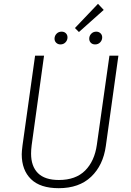

<svg xmlns="http://www.w3.org/2000/svg" viewBox="-20 -976 687 1007"><path d="M535 -210Q521 -109 458 -49Q395 11 288 11Q191 11 142.5 -36.5Q94 -84 94 -167Q94 -181 98 -213L164 -684H211L146 -214Q143 -190 143 -170Q143 -104 179 -68Q215 -32 289 -32Q377 -32 426.5 -81.5Q476 -131 488 -217L554 -684H601ZM494 -956 524 -924 394 -808 373 -829ZM266 -773Q266 -788 276.5 -799Q287 -810 303 -810Q317 -810 325.5 -801.5Q334 -793 334 -780Q334 -765 323.5 -754Q313 -743 297 -743Q284 -743 275 -751.5Q266 -760 266 -773ZM448 -773Q448 -788 458.5 -799Q469 -810 485 -810Q498 -810 507 -801.5Q516 -793 516 -780Q516 -765 505.5 -754Q495 -743 479 -743Q465 -743 456.5 -751.5Q448 -760 448 -773Z"/></svg>

Font: Fira Sans ExtraLight
Style: Italic
Weight: 275
Italic angle: -8°
Designer: Carrois Corporate & Edenspiekermann AG
Foundry: Carrois Corporate GbR & Edenspiekermann AG
Version: Version 4.203